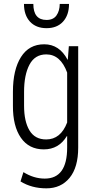

<svg xmlns="http://www.w3.org/2000/svg" viewBox="-20 -769 492 1001"><path d="M105.5 -290V-217.8Q105.5 -135.7 133.8 -88.9Q162.1 -42 220.7 -42Q296.4 -42 330.1 -130.4V-390.6Q295.4 -485.4 221.2 -485.4Q162.1 -485.4 133.8 -432.1Q105.5 -378.9 105.5 -290ZM47.4 -217.8V-290Q47.4 -405.3 89.4 -471.7Q131.3 -538.1 210.4 -538.1Q289.6 -538.1 332 -458H333.5L338.9 -528.3H387.7V0.5Q387.7 103.5 342.8 158.2Q297.9 212.9 221.7 212.9Q145 212.9 86.9 176.8L102.1 128.4Q156.2 162.1 213.4 162.1Q330.1 162.1 330.1 0.5V-59.1L328.6 -59.6Q286.6 9.8 208.5 9.8Q130.9 9.8 88.9 -50.8Q46.9 -111.3 47.4 -217.8ZM153.8 -748.5Q153.8 -665 222.7 -665Q257.8 -665 274.4 -688.5Q291 -711.9 291.5 -748.5H339.8Q339.8 -690.4 308.6 -656.2Q277.3 -622.1 222.7 -622.1Q168 -622.1 136.2 -656.2Q105 -690.4 105 -748.5Z"/></svg>

Font: RobotoCondensed-Light
Style: Light
Weight: 300
Designer: Google
Version: Version 1.200311; 2013